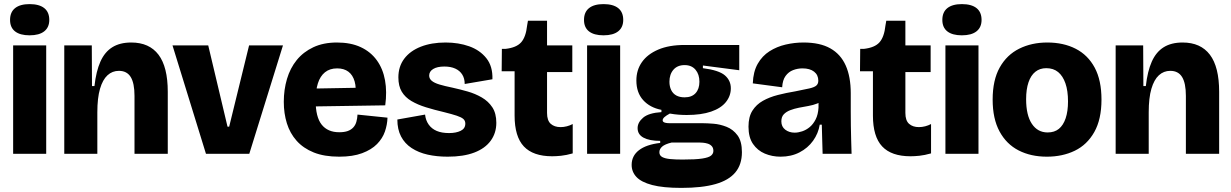

<svg xmlns="http://www.w3.org/2000/svg" viewBox="-20 -749 5995 935"><path d="M44 0V-528H205V0ZM124 -577Q78 -577 53.5 -596Q29 -615 29 -652Q29 -690 53.5 -709.5Q78 -729 124 -729Q171 -729 195.5 -709.5Q220 -690 220 -652Q220 -616 195.5 -596.5Q171 -577 124 -577Z M293 0V-304V-528H427L428 -330H440Q448 -402 469 -449Q490 -496 527 -519Q564 -542 619 -542Q707 -542 752 -482.5Q797 -423 797 -302V0H635V-282Q635 -344 616.5 -374Q598 -404 559 -404Q527 -404 503.5 -382.5Q480 -361 467 -316.5Q454 -272 454 -202V0Z M983 0 820 -528H994L1088 -132H1096L1193 -528H1358L1194 0Z M1632 14Q1559 14 1508 -6.5Q1457 -27 1424.5 -63.5Q1392 -100 1377 -148.5Q1362 -197 1362 -253Q1362 -312 1377.5 -364.5Q1393 -417 1425 -456.5Q1457 -496 1506 -519Q1555 -542 1621 -542Q1688 -542 1736.5 -519.5Q1785 -497 1815 -455.5Q1845 -414 1855 -358Q1865 -302 1856 -236L1464 -230V-317L1742 -322L1710 -274Q1716 -321 1707 -352.5Q1698 -384 1676.5 -400Q1655 -416 1622 -416Q1586 -416 1562.5 -397Q1539 -378 1528 -343Q1517 -308 1517 -260Q1517 -179 1546.5 -142Q1576 -105 1632 -105Q1657 -105 1673.5 -111Q1690 -117 1700.5 -128.5Q1711 -140 1715.5 -156Q1720 -172 1721 -191L1867 -176Q1866 -142 1854.5 -108.5Q1843 -75 1816 -47.5Q1789 -20 1743.5 -3Q1698 14 1632 14Z M2160 14Q2107 14 2062.5 4Q2018 -6 1984.5 -28Q1951 -50 1933 -84.5Q1915 -119 1915 -167L2050 -191Q2053 -163 2067.5 -142.5Q2082 -122 2106.5 -111.5Q2131 -101 2167 -101Q2201 -101 2223.5 -112Q2246 -123 2246 -147Q2246 -161 2236.5 -169.5Q2227 -178 2204.5 -185.5Q2182 -193 2142 -203Q2095 -214 2054.5 -226.5Q2014 -239 1983.5 -257Q1953 -275 1936.5 -302.5Q1920 -330 1920 -372Q1920 -425 1948.5 -463Q1977 -501 2029 -521.5Q2081 -542 2150 -542Q2213 -542 2265 -523.5Q2317 -505 2348.5 -465.5Q2380 -426 2378 -363L2243 -340Q2243 -367 2231 -386Q2219 -405 2197 -415Q2175 -425 2144 -425Q2109 -425 2089.5 -413Q2070 -401 2070 -381Q2070 -366 2082.5 -355.5Q2095 -345 2120 -337.5Q2145 -330 2184 -322Q2220 -314 2257 -303.5Q2294 -293 2326 -274.5Q2358 -256 2377.5 -226.5Q2397 -197 2397 -151Q2397 -101 2369.5 -63.5Q2342 -26 2289.5 -6Q2237 14 2160 14Z M2669 12Q2576 12 2531 -36Q2486 -84 2486 -186V-402H2423L2424 -511H2442Q2495 -517 2518 -543Q2541 -569 2547 -625L2551 -648H2644V-528H2767V-398H2644V-199Q2644 -162 2662 -146Q2680 -130 2710 -130Q2725 -130 2740.5 -134Q2756 -138 2769 -145V-2Q2737 7 2712.5 9.5Q2688 12 2669 12Z M2839 0V-528H3000V0ZM2919 -577Q2873 -577 2848.5 -596Q2824 -615 2824 -652Q2824 -690 2848.5 -709.5Q2873 -729 2919 -729Q2966 -729 2990.5 -709.5Q3015 -690 3015 -652Q3015 -616 2990.5 -596.5Q2966 -577 2919 -577Z M3298 166Q3209 166 3156 152Q3103 138 3079.5 113Q3056 88 3056 54Q3056 10 3091.5 -17.5Q3127 -45 3195 -53V-63Q3143 -63 3114 -78.5Q3085 -94 3085 -125Q3085 -153 3112 -176Q3139 -199 3201 -203V-214Q3145 -225 3112 -261.5Q3079 -298 3079 -357Q3079 -408 3106 -446.5Q3133 -485 3185.5 -507.5Q3238 -530 3314 -530H3580V-407L3403 -430V-417Q3481 -407 3510 -382Q3539 -357 3539 -319Q3539 -282 3515 -252Q3491 -222 3443 -205.5Q3395 -189 3324 -189Q3305 -189 3285 -190.5Q3265 -192 3242 -196Q3225 -187 3216 -179Q3207 -171 3207 -163Q3207 -158 3211 -155Q3215 -152 3223 -150.5Q3231 -149 3242 -149H3402Q3423 -149 3454.5 -146.5Q3486 -144 3518 -131.5Q3550 -119 3571.5 -90Q3593 -61 3593 -8Q3593 52 3561 90.5Q3529 129 3464 147.5Q3399 166 3298 166ZM3304 28Q3368 28 3400 23Q3432 18 3443 8.5Q3454 -1 3454 -14Q3454 -29 3446 -37.5Q3438 -46 3426.5 -49.5Q3415 -53 3403.5 -54Q3392 -55 3385 -55H3251Q3218 -47 3204.5 -35Q3191 -23 3191 -8Q3191 8 3204.5 15.5Q3218 23 3243 25.5Q3268 28 3304 28ZM3314 -275Q3349 -275 3367.5 -295.5Q3386 -316 3386 -351Q3386 -387 3367 -409.5Q3348 -432 3314 -432Q3279 -432 3259.5 -409.5Q3240 -387 3240 -351Q3240 -328 3248.5 -310.5Q3257 -293 3273.5 -284Q3290 -275 3314 -275Z M3781 14Q3740 14 3704.5 -1Q3669 -16 3647 -48Q3625 -80 3625 -132Q3625 -180 3644 -210Q3663 -240 3695 -258Q3727 -276 3768 -286.5Q3809 -297 3852 -304Q3898 -313 3922 -318.5Q3946 -324 3955.5 -332.5Q3965 -341 3965 -356Q3965 -384 3944.5 -400Q3924 -416 3888 -416Q3864 -416 3842 -407.5Q3820 -399 3805.5 -379Q3791 -359 3789 -324L3646 -343Q3648 -400 3670 -438.5Q3692 -477 3727.5 -499.5Q3763 -522 3806 -532Q3849 -542 3893 -542Q3973 -542 4023.5 -513.5Q4074 -485 4098.5 -430Q4123 -375 4123 -295V-205Q4123 -171 4123.5 -136.5Q4124 -102 4125 -68Q4126 -34 4127 0H3986Q3985 -32 3984 -67.5Q3983 -103 3982 -142H3972Q3965 -99 3939.5 -63.5Q3914 -28 3873.5 -7Q3833 14 3781 14ZM3850 -103Q3867 -103 3886.5 -109.5Q3906 -116 3923 -130Q3940 -144 3952 -167.5Q3964 -191 3966 -225V-265H3991Q3980 -253 3960 -245Q3940 -237 3917 -233Q3894 -229 3871 -224.5Q3848 -220 3828.5 -212.5Q3809 -205 3797 -192.5Q3785 -180 3785 -158Q3785 -132 3804 -117.5Q3823 -103 3850 -103Z M4414 12Q4321 12 4276 -36Q4231 -84 4231 -186V-402H4168L4169 -511H4187Q4240 -517 4263 -543Q4286 -569 4292 -625L4296 -648H4389V-528H4512V-398H4389V-199Q4389 -162 4407 -146Q4425 -130 4455 -130Q4470 -130 4485.5 -134Q4501 -138 4514 -145V-2Q4482 7 4457.5 9.5Q4433 12 4414 12Z M4584 0V-528H4745V0ZM4664 -577Q4618 -577 4593.5 -596Q4569 -615 4569 -652Q4569 -690 4593.5 -709.5Q4618 -729 4664 -729Q4711 -729 4735.5 -709.5Q4760 -690 4760 -652Q4760 -616 4735.5 -596.5Q4711 -577 4664 -577Z M5078 14Q5000 14 4940.5 -16.5Q4881 -47 4847.5 -109Q4814 -171 4814 -264Q4814 -359 4848.5 -420.5Q4883 -482 4943.5 -512Q5004 -542 5080 -542Q5159 -542 5218.5 -511.5Q5278 -481 5311 -419.5Q5344 -358 5344 -264Q5344 -168 5309 -106Q5274 -44 5214 -15Q5154 14 5078 14ZM5082 -104Q5115 -104 5136.5 -121.5Q5158 -139 5169.5 -173Q5181 -207 5181 -255Q5181 -307 5168.5 -343Q5156 -379 5133 -398Q5110 -417 5075 -417Q5044 -417 5022 -399.5Q5000 -382 4988.5 -348Q4977 -314 4977 -266Q4977 -188 5005 -146Q5033 -104 5082 -104Z M5413 0V-304V-528H5547L5548 -330H5560Q5568 -402 5589 -449Q5610 -496 5647 -519Q5684 -542 5739 -542Q5827 -542 5872 -482.5Q5917 -423 5917 -302V0H5755V-282Q5755 -344 5736.5 -374Q5718 -404 5679 -404Q5647 -404 5623.5 -382.5Q5600 -361 5587 -316.5Q5574 -272 5574 -202V0Z"/></svg>

Font: Bricolage Grotesque 72pt ExtraBold
Style: Regular
Weight: 800
Designer: Mathieu Triay
Foundry: Atelier Triay
Version: Version 1.001;gftools[0.9.33.dev8+g029e19f]